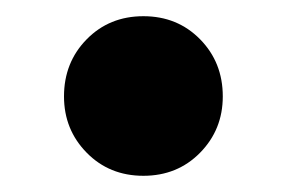

<svg xmlns="http://www.w3.org/2000/svg" viewBox="-20 -203 354 237"><path d="M157 14Q115 14 87 -14.5Q59 -43 59 -84Q59 -126 87 -154.5Q115 -183 157 -183Q199 -183 227 -154.5Q255 -126 255 -84Q255 -43 227 -14.5Q199 14 157 14Z"/></svg>

Font: Source Serif 4 ExtraBold
Style: Regular
Weight: 800
Designer: Frank Grießhammer
Foundry: Adobe Systems Incorporated
Version: Version 4.004;hotconv 1.0.116;makeotfexe 2.5.65601